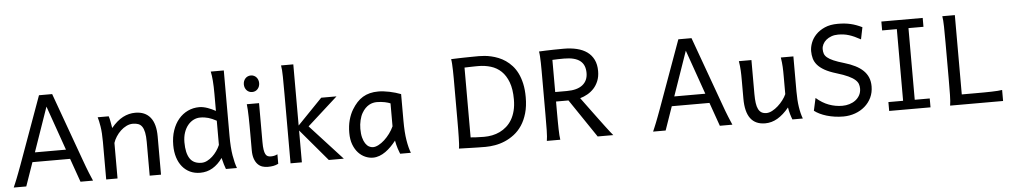

<svg xmlns="http://www.w3.org/2000/svg" viewBox="-41 -1147 8017 1525"><g transform="rotate(-5 3967.5 -384.5)"><path d="M19.5 0Q25.9 -14.6 32.7 -30.8Q39.6 -46.9 47.6 -67.1Q55.7 -87.4 65.4 -113.3Q75.2 -139.2 87.9 -173.3L283.2 -712.9H388.2L583.5 -173.3Q595.7 -139.2 605.5 -113.3Q615.2 -87.4 623.5 -67.1Q631.8 -46.9 638.7 -30.8Q645.5 -14.6 651.9 0H551.8L485.4 -188H185.1L119.6 0ZM334.5 -617.7 211.4 -263.7H459Z M1032.7 -507.8Q1110.8 -507.8 1152.3 -456.8Q1193.8 -405.8 1193.8 -305.2V0H1103.5V-268.6Q1103.5 -314.5 1097.4 -344.2Q1091.3 -374 1079.3 -391.4Q1067.4 -408.7 1049.1 -415.5Q1030.8 -422.4 1005.9 -422.4Q979.5 -422.4 954.3 -409.9Q929.2 -397.5 908.2 -377.7Q887.2 -357.9 871.1 -333Q855 -308.1 847.2 -283.2V0H756.8V-300.3Q756.8 -372.6 748.8 -422.6Q740.7 -472.7 732.4 -498H820.3Q823.2 -490.2 826.2 -477.8Q829.1 -465.3 831.5 -451.7Q834 -438 836.2 -424.8Q838.4 -411.6 839.8 -402.8Q886.2 -458.5 933.6 -483.2Q981 -507.8 1032.7 -507.8Z M1762.7 -258.8Q1762.7 -166.5 1773.2 -103.8Q1783.7 -41 1799.3 0H1711.4Q1706.1 -12.7 1698.5 -37.8Q1690.9 -63 1684.6 -90.3Q1649.4 -40.5 1605 -14.2Q1560.5 12.2 1506.3 12.2Q1461.4 12.2 1425.5 -4.6Q1389.6 -21.5 1364 -52.5Q1338.4 -83.5 1324.7 -127.2Q1311 -170.9 1311 -224.6Q1311 -289.6 1328.9 -341.8Q1346.7 -394 1377.9 -430.9Q1409.2 -467.8 1451.4 -487.8Q1493.7 -507.8 1543 -507.8Q1558.6 -507.8 1575.4 -504.4Q1592.3 -501 1609.1 -495.1Q1626 -489.3 1642.1 -481.7Q1658.2 -474.1 1672.4 -466.3V-603Q1672.4 -720.7 1658.7 -781.2Q1666 -781.2 1680.7 -781.2Q1695.3 -781.2 1711.4 -781.2Q1727.5 -781.2 1741.9 -781.2Q1756.3 -781.2 1762.7 -781.2ZM1543 -424.8Q1515.1 -424.8 1489.7 -412.1Q1464.4 -399.4 1444.6 -375.5Q1424.8 -351.6 1413.1 -317.1Q1401.4 -282.7 1401.4 -239.3Q1401.4 -153.8 1430.4 -109.9Q1459.5 -65.9 1523.4 -65.9Q1545.9 -65.9 1568.1 -77.1Q1590.3 -88.4 1610.1 -106.4Q1629.9 -124.5 1646 -147.7Q1662.1 -170.9 1672.4 -195.3V-388.2Q1654.3 -397.9 1638.7 -404.8Q1623 -411.6 1607.9 -416Q1592.8 -420.4 1577.1 -422.6Q1561.5 -424.8 1543 -424.8Z M1911.6 -656.7Q1911.6 -670.4 1916 -682.4Q1920.4 -694.3 1928.5 -703.4Q1936.5 -712.4 1947.8 -717.5Q1959 -722.7 1972.7 -722.7Q1986.3 -722.7 1997.6 -717.5Q2008.8 -712.4 2016.8 -703.4Q2024.9 -694.3 2029.3 -682.4Q2033.7 -670.4 2033.7 -656.7Q2033.7 -643.1 2029.3 -631.1Q2024.9 -619.1 2016.8 -610.1Q2008.8 -601.1 1997.6 -595.9Q1986.3 -590.8 1972.7 -590.8Q1959 -590.8 1947.8 -595.9Q1936.5 -601.1 1928.5 -610.1Q1920.4 -619.1 1916 -631.1Q1911.6 -643.1 1911.6 -656.7ZM2075.2 -68.4Q2089.4 -68.4 2102.1 -71Q2114.7 -73.7 2128.9 -80.6V-4.9Q2108.9 4.9 2089.1 8.5Q2069.3 12.2 2043.5 12.2Q2022 12.2 2001.5 5.6Q1981 -1 1964.8 -17.6Q1948.7 -34.2 1938.7 -61.8Q1928.7 -89.4 1928.7 -131.8V-258.8Q1928.7 -294.4 1928.5 -329.1Q1928.2 -363.8 1927.5 -394.8Q1926.8 -425.8 1925.3 -452.4Q1923.8 -479 1921.4 -498H2019V-188Q2019 -150.4 2022.7 -127Q2026.4 -103.5 2033.4 -90.6Q2040.5 -77.6 2051 -73Q2061.5 -68.4 2075.2 -68.4Z M2226.6 0V-551.8Q2226.6 -630.9 2225.8 -690.2Q2225.1 -749.5 2219.2 -781.2H2316.9V-293.5L2514.6 -498H2636.7L2395 -279.8L2651.4 0H2531.7L2316.9 -253.9V0Z M3149.4 -258.8Q3149.4 -166.5 3159.7 -103.8Q3169.9 -41 3186 0H3100.6Q3098.1 -6.3 3093.8 -17.6Q3089.4 -28.8 3084.7 -43.2Q3080.1 -57.6 3075.9 -74.2Q3071.8 -90.8 3068.8 -107.4Q3049.8 -83 3028.6 -61.5Q3007.3 -40 2983.9 -23.4Q2960.4 -6.8 2935.1 2.7Q2909.7 12.2 2883.3 12.2Q2852.5 12.2 2822 -1Q2791.5 -14.2 2767.1 -40.5Q2742.7 -66.9 2727.5 -106.7Q2712.4 -146.5 2712.4 -200.2Q2712.4 -256.3 2724.9 -302Q2737.3 -347.7 2758.8 -383.3Q2777.8 -414.6 2799.3 -438Q2820.8 -461.4 2846.4 -476.8Q2872.1 -492.2 2902.8 -500Q2933.6 -507.8 2971.2 -507.8Q2989.7 -507.8 3012.5 -505.1Q3035.2 -502.4 3058.8 -497.6Q3082.5 -492.7 3106 -485.8Q3129.4 -479 3149.4 -471.2ZM2951.7 -424.8Q2936 -424.8 2920.2 -421.1Q2904.3 -417.5 2888.9 -408.7Q2873.5 -399.9 2859.1 -385.5Q2844.7 -371.1 2832 -349.1Q2818.8 -326.7 2810.8 -293.2Q2802.7 -259.8 2802.7 -224.6Q2802.7 -184.1 2810.3 -155Q2817.9 -126 2830.3 -107.2Q2842.8 -88.4 2858.6 -79.6Q2874.5 -70.8 2890.6 -70.8Q2911.1 -70.8 2935.3 -83.5Q2959.5 -96.2 2982.4 -117.2Q3005.4 -138.2 3025.6 -165.5Q3045.9 -192.9 3059.1 -222.2V-405.3Q3051.8 -408.7 3040.3 -412.1Q3028.8 -415.5 3014.9 -418.5Q3001 -421.4 2984.6 -423.1Q2968.3 -424.8 2951.7 -424.8Z M3576.7 -488.3Q3576.7 -523.9 3576.7 -558.1Q3576.7 -592.3 3575.9 -621.8Q3575.2 -651.4 3573.7 -674.8Q3572.3 -698.2 3569.3 -712.9Q3579.6 -713.4 3595.5 -714.1Q3611.3 -714.8 3630.6 -715.3Q3649.9 -715.8 3671.1 -716.3Q3692.4 -716.8 3713.6 -717Q3734.9 -717.3 3754.9 -717.5Q3774.9 -717.8 3791.5 -717.8Q3811 -717.8 3836.2 -715.6Q3861.3 -713.4 3888.9 -707Q3916.5 -700.7 3945.6 -689.2Q3974.6 -677.7 4001.7 -659.2Q4028.8 -640.6 4052.7 -614.3Q4076.7 -587.9 4094.5 -551.8Q4112.3 -515.6 4122.8 -468.5Q4133.3 -421.4 4133.3 -361.3Q4133.3 -288.6 4117.2 -233.2Q4101.1 -177.7 4074 -137.2Q4046.9 -96.7 4011.2 -69.3Q3975.6 -42 3936.5 -25.4Q3897.5 -8.8 3857.4 -2Q3817.4 4.9 3781.7 4.9Q3770 4.9 3754.6 4.6Q3739.3 4.4 3722.2 4.2Q3705.1 3.9 3687 3.4Q3668.9 2.9 3651.9 2.4Q3611.8 1.5 3569.3 0Q3572.3 -14.6 3573.5 -37.6Q3574.7 -60.5 3575.4 -89.4Q3576.2 -118.2 3576.4 -152.1Q3576.7 -186 3576.7 -222.2ZM3669.4 -80.6Q3686.5 -79.1 3714.1 -77.4Q3741.7 -75.7 3776.9 -75.7Q3809.6 -75.7 3841.6 -82Q3873.5 -88.4 3902.6 -102.3Q3931.6 -116.2 3956.5 -138.2Q3981.4 -160.2 3999.5 -190.7Q4017.6 -221.2 4027.8 -261.2Q4038.1 -301.3 4038.1 -351.6Q4038.1 -433.6 4017.3 -488.8Q3996.6 -543.9 3961.4 -577.4Q3926.3 -610.8 3879.2 -625.2Q3832 -639.6 3779.3 -639.6Q3767.1 -639.6 3752 -639.4Q3736.8 -639.2 3721.4 -638.7Q3706.1 -638.2 3692.4 -637.9Q3678.7 -637.7 3669.4 -637.2Z M4370.1 -212.4Q4370.1 -176.3 4370.4 -144Q4370.6 -111.8 4371.3 -84.5Q4372.1 -57.1 4373.5 -35.6Q4375 -14.2 4377.4 0H4270Q4275.4 -29.3 4276.4 -84.7Q4277.3 -140.1 4277.3 -212.4V-488.3Q4277.3 -523.9 4277.3 -558.1Q4277.3 -592.3 4276.6 -621.8Q4275.9 -651.4 4274.4 -674.8Q4272.9 -698.2 4270 -712.9Q4295.4 -713.9 4326.2 -715.3Q4352.5 -716.3 4388.7 -717Q4424.8 -717.8 4467.8 -717.8Q4524.9 -717.8 4572 -706.3Q4619.1 -694.8 4652.8 -670.7Q4686.5 -646.5 4705.3 -608.4Q4724.1 -570.3 4724.1 -517.6Q4724.1 -473.1 4710.2 -439Q4696.3 -404.8 4673.6 -380.1Q4650.9 -355.5 4622.1 -339.4Q4593.3 -323.2 4563.5 -314.9Q4578.1 -294.9 4599.4 -265.9Q4620.6 -236.8 4644.8 -204.3Q4668.9 -171.9 4693.6 -138.4Q4718.3 -105 4739.7 -76.7Q4761.2 -48.3 4777.1 -27.8Q4793 -7.3 4799.8 0H4675.3L4469.2 -305.2H4370.1ZM4370.1 -380.9H4462.9Q4545.9 -380.9 4588.6 -415Q4631.3 -449.2 4631.3 -510.3Q4631.3 -541.5 4621.8 -565.7Q4612.3 -589.8 4592 -606.2Q4571.8 -622.6 4539.8 -631.1Q4507.8 -639.6 4462.9 -639.6Q4437 -639.6 4413.3 -638.9Q4389.6 -638.2 4370.1 -637.2Z M5117.2 0Q5123.5 -14.6 5130.4 -30.8Q5137.2 -46.9 5145.3 -67.1Q5153.3 -87.4 5163.1 -113.3Q5172.9 -139.2 5185.5 -173.3L5380.9 -712.9H5485.8L5681.2 -173.3Q5693.4 -139.2 5703.1 -113.3Q5712.9 -87.4 5721.2 -67.1Q5729.5 -46.9 5736.3 -30.8Q5743.2 -14.6 5749.5 0H5649.4L5583 -188H5282.7L5217.3 0ZM5432.1 -617.7 5309.1 -263.7H5556.6Z M6010.7 12.2Q5854.5 12.2 5854.5 -197.8V-341.8Q5854.5 -365.2 5854.2 -384.3Q5854 -403.3 5853 -421.1Q5852.1 -439 5850.1 -457.5Q5848.1 -476.1 5844.7 -498H5944.8V-227.1Q5944.8 -185.5 5949 -155.5Q5953.1 -125.5 5962.9 -106.2Q5972.7 -86.9 5988.5 -77.6Q6004.4 -68.4 6027.8 -68.4Q6049.3 -68.4 6073.7 -81.3Q6098.1 -94.2 6120.4 -114.3Q6142.6 -134.3 6160.9 -158.4Q6179.2 -182.6 6189 -205.1V-341.8Q6189 -365.7 6188.7 -385Q6188.5 -404.3 6187.5 -421.9Q6186.5 -439.5 6184.6 -457.5Q6182.6 -475.6 6179.2 -498H6279.3V-219.7Q6279.3 -148.4 6287.4 -95Q6295.4 -41.5 6311 0H6228Q6224.6 -8.3 6220.7 -19.5Q6216.8 -30.8 6213.1 -43.5Q6209.5 -56.2 6206.3 -70.1Q6203.1 -84 6201.2 -97.7Q6156.7 -43.5 6109.6 -15.6Q6062.5 12.2 6010.7 12.2Z M6826.2 -585.9Q6799.8 -600.6 6777.6 -610.6Q6755.4 -620.6 6734.4 -627.2Q6713.4 -633.8 6692.4 -636.7Q6671.4 -639.6 6647.9 -639.6Q6618.7 -639.6 6594.5 -630.9Q6570.3 -622.1 6552.7 -607.4Q6535.2 -592.8 6525.6 -573.7Q6516.1 -554.7 6516.1 -534.7Q6516.1 -514.6 6521.7 -498.3Q6527.3 -481.9 6544.4 -467.5Q6561.5 -453.1 6593.3 -439.2Q6625 -425.3 6677.2 -410.2Q6725.6 -396 6762.9 -377.2Q6800.3 -358.4 6825.7 -334Q6851.1 -309.6 6864.3 -278.3Q6877.4 -247.1 6877.4 -207.5Q6877.4 -158.2 6858.2 -117.9Q6838.9 -77.6 6805.4 -48.6Q6772 -19.5 6727.5 -3.7Q6683.1 12.2 6633.3 12.2Q6598.1 12.2 6564.7 7.3Q6531.2 2.4 6501.7 -6.3Q6472.2 -15.1 6447.3 -27.1Q6422.4 -39.1 6403.8 -53.7L6425.8 -153.8Q6474.6 -111.3 6526.6 -92.3Q6578.6 -73.2 6633.3 -73.2Q6662.6 -73.2 6689.9 -81.5Q6717.3 -89.8 6738.3 -105.7Q6759.3 -121.6 6772 -144.8Q6784.7 -168 6784.7 -197.8Q6784.7 -216.8 6778.6 -234.1Q6772.5 -251.5 6753.9 -268.1Q6735.4 -284.7 6700.7 -301Q6666 -317.4 6608.9 -334.5Q6551.8 -351.6 6515.6 -372.1Q6479.5 -392.6 6459 -416.7Q6438.5 -440.9 6430.9 -468.5Q6423.3 -496.1 6423.3 -527.3Q6423.3 -558.6 6436.3 -593.3Q6449.2 -627.9 6477.1 -657.2Q6504.9 -686.5 6548.3 -705.8Q6591.8 -725.1 6652.8 -725.1Q6681.2 -725.1 6705.8 -722.7Q6730.5 -720.2 6753.7 -714.8Q6776.9 -709.5 6799.3 -701.2Q6821.8 -692.9 6845.7 -681.2Z M7329.1 -712.9V-642.1H7209.5V-70.8H7329.1V0H6999.5V-70.8H7116.7V-642.1H6999.5V-712.9Z M7694.8 -80.6Q7731 -80.6 7763.2 -80.8Q7795.4 -81.1 7822.8 -81.8Q7850.1 -82.5 7871.6 -84Q7893.1 -85.4 7907.7 -87.9V0H7485.4Q7490.7 -29.3 7491.7 -84.7Q7492.7 -140.1 7492.7 -212.4V-500.5Q7492.7 -572.8 7491.7 -628.2Q7490.7 -683.6 7485.4 -712.9H7585.4V-80.6Z"/></g></svg>

Font: Andika DR AuSIL
Style: Regular
Weight: 400
Designer: Annie Olsen & Victor Gaultney
Foundry: SIL International
Version: Version 0.003